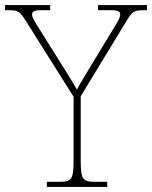

<svg xmlns="http://www.w3.org/2000/svg" viewBox="-31 -734 597 754"><path d="M153 0H390V-20H342C292 -20 286 -31 286 -108V-356L466 -652C489 -690 495 -694 538 -694H546V-714H354V-694H403C437 -694 441 -687 441 -677C441 -665 432 -650 419 -629L325 -474C300 -432 281 -402 271 -382C249 -421 223 -462 197 -503L118 -629C105 -650 95 -665 95 -677C95 -687 99 -694 133 -694H166V-714H-11V-694H-2C41 -694 46 -690 71 -651L258 -354V-108C258 -31 252 -20 202 -20H153Z"/></svg>

Font: Noto Serif Georgian Thin
Style: Regular
Weight: 100
Designer: Monotype Design Team, Akaki Razmadze
Foundry: Google LLC
Version: Version 2.003